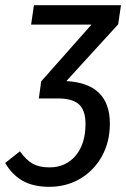

<svg xmlns="http://www.w3.org/2000/svg" viewBox="-36 -709 487 741"><path d="M420 -615 220 -396Q388 -387 388 -232Q388 -161 357 -105.5Q326 -50 273 -19Q220 12 154 12Q93 12 52 -11Q11 -34 -16 -80L41 -125Q65 -91 90.5 -77Q116 -63 155 -63Q218 -63 256 -108.5Q294 -154 294 -230Q294 -284 268.5 -306.5Q243 -329 189 -329H113L114 -330L123 -395L317 -614H84L95 -689H431Z"/></svg>

Font: Fira Sans Compressed
Style: Italic
Weight: 400
Width: 1
Italic angle: -8°
Designer: bBox Type GmbH & Carrois Corporate GbR & Edenspiekermann AG
Foundry: bBox Type GmbH & Carrois Corporate GbR & Edenspiekermann AG
Version: Version 4.301